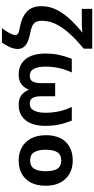

<svg xmlns="http://www.w3.org/2000/svg" viewBox="492 -1292 985 2010"><g transform="rotate(90 985.0 -287.5)"><path d="M493 18Q493 61 472 105.5Q451 150 426 185H276Q305 147 326.5 106.5Q348 66 348 41Q348 28 332.5 17Q317 6 260 -4Q160 -22 102.5 -75.5Q45 -129 45 -228Q45 -313 83.5 -388.5Q122 -464 185 -531Q248 -598 323 -659Q311 -656 290 -654Q269 -652 248 -651.5Q227 -651 215 -651H73V-760H490V-671Q391 -589 332.5 -523Q274 -457 245 -403.5Q216 -350 207 -308.5Q198 -267 198 -235Q198 -187 215 -163Q232 -139 262.5 -128Q293 -117 335 -109Q424 -91 458.5 -59Q493 -27 493 18Z M1243 -546Q1272 -474 1285 -409.5Q1298 -345 1298 -265Q1298 -184 1273.5 -122Q1249 -60 1200 -25Q1151 10 1078 10Q1014 10 977.5 -18Q941 -46 922 -93H917Q898 -46 861.5 -18Q825 10 761 10Q688 10 639 -25Q590 -60 565.5 -122Q541 -184 541 -265Q541 -345 554.5 -409.5Q568 -474 596 -546H739Q708 -480 693 -412Q678 -344 678 -270Q678 -197 700.5 -151.5Q723 -106 773 -106Q818 -106 834.5 -138Q851 -170 851 -228V-372H988V-228Q988 -170 1004.5 -138Q1021 -106 1066 -106Q1116 -106 1138.5 -151.5Q1161 -197 1161 -268Q1161 -342 1146.5 -411Q1132 -480 1100 -546Z M1925 -274Q1925 -138 1853.5 -64Q1782 10 1659 10Q1583 10 1523.5 -23Q1464 -56 1430 -119.5Q1396 -183 1396 -274Q1396 -410 1467 -483Q1538 -556 1662 -556Q1739 -556 1798 -523Q1857 -490 1891 -427.5Q1925 -365 1925 -274ZM1548 -274Q1548 -193 1574.5 -151.5Q1601 -110 1661 -110Q1720 -110 1746.5 -151.5Q1773 -193 1773 -274Q1773 -355 1746.5 -395.5Q1720 -436 1660 -436Q1601 -436 1574.5 -395.5Q1548 -355 1548 -274Z"/></g></svg>

Font: Noto IKEA Arabic
Style: Bold
Weight: 700
Designer: Monotype Design Team
Foundry: Monotype Imaging Inc.
Version: Version 1.200